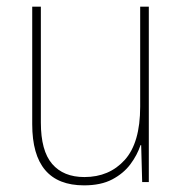

<svg xmlns="http://www.w3.org/2000/svg" viewBox="-20 -548 553 578"><path d="M428 -528V0H408L405 -111H403Q393 -81 372.5 -53.5Q352 -26 318 -8Q284 10 233 10Q77 10 77 -174V-528H103V-179Q103 -94 137 -54.5Q171 -15 234 -15Q309 -15 355.5 -66.5Q402 -118 402 -227V-528Z"/></svg>

Font: Noto Sans Telugu SemiCondensed Thin
Style: Regular
Weight: 100
Width: 4
Designer: Jelle Bosma - Monotype Design Team
Foundry: Monotype Imaging Inc.
Version: Version 2.005; ttfautohint (v1.8.4.7-5d5b)